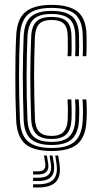

<svg xmlns="http://www.w3.org/2000/svg" viewBox="-20 -628 426 808"><path d="M197.5 7.5Q119.5 7.5 85.2 -23.2Q51 -54 48 -123.8Q46 -168.5 45.2 -213.8Q44.5 -259 44.5 -303.5Q44.5 -348 45.2 -391.2Q46 -434.5 48 -475.8Q51.2 -549.2 87.8 -578.4Q124.2 -607.5 196.8 -607.5Q271.5 -607.5 307.1 -578.5Q342.8 -549.5 344.2 -478.5Q344.5 -460 344.5 -436.6Q344.5 -413.2 343.2 -391.5H328Q329.2 -410 329.1 -431.8Q329 -453.5 328.2 -478Q327 -540.8 296.4 -567.8Q265.8 -594.8 196.8 -594.8Q128.5 -594.8 97.6 -567Q66.8 -539.2 63.8 -474.8Q62 -437 61.1 -395.8Q60.2 -354.5 60.1 -310.5Q60 -266.5 61 -219.8Q62 -173 63.8 -123.8Q66.5 -59.8 98.2 -32.5Q130 -5.2 197.5 -5.2Q265 -5.2 295.2 -33Q325.5 -60.8 328.2 -123.5Q329.5 -148.2 329.1 -169.6Q328.8 -191 327.2 -209.8H343.2Q344.8 -191.5 345.1 -170Q345.5 -148.5 344.2 -123Q341.2 -53.2 307.1 -22.9Q273 7.5 197.5 7.5ZM197.5 -17.8Q139 -17.8 110.5 -42.2Q82 -66.8 79.5 -124.5Q77.8 -173.2 76.9 -219Q76 -264.8 76 -307.9Q76 -351 77 -392.4Q78 -433.8 79.5 -473.8Q82 -533.5 110.4 -557.9Q138.8 -582.2 196.8 -582.2Q256.8 -582.2 284.1 -558.4Q311.5 -534.5 312.5 -477.5Q313 -454.2 313 -433.4Q313 -412.5 312 -391.5H296.2Q297.5 -410.5 297.4 -432.5Q297.2 -454.5 296.8 -477.2Q295.8 -528 271.5 -548.6Q247.2 -569.2 196.8 -569.2Q144.5 -569.2 121.1 -546.8Q97.8 -524.2 95.5 -473Q93.8 -431 92.9 -389.5Q92 -348 91.9 -305.4Q91.8 -262.8 92.6 -218.2Q93.5 -173.8 95.5 -125.5Q97.5 -75.8 121.4 -53.2Q145.2 -30.8 197.5 -30.8Q247.8 -30.8 271.1 -53Q294.5 -75.2 296.8 -124.2Q297.8 -146 297.6 -167Q297.5 -188 295.8 -209.8H311.5Q313 -189.2 313.4 -169.4Q313.8 -149.5 312.5 -123.8Q310 -68.5 283.2 -43.1Q256.5 -17.8 197.5 -17.8ZM197.5 -43.2Q153 -43.2 133 -63.6Q113 -84 111.2 -126.2Q109.5 -175.2 108.5 -219.1Q107.5 -263 107.5 -304.2Q107.5 -345.5 108.5 -387Q109.5 -428.5 111.2 -473Q113.2 -517.8 133.1 -537.2Q153 -556.8 196.8 -556.8Q240.8 -556.8 260.4 -538.4Q280 -520 280.8 -476.2Q281.2 -459.2 281.5 -436.5Q281.8 -413.8 280.2 -391.5H264.2Q265.8 -414 265.5 -434.5Q265.2 -455 265 -476.2Q264.5 -512.5 248.6 -528.2Q232.8 -544 196.8 -544Q161.2 -544 144.9 -527.1Q128.5 -510.2 126.8 -470.5Q125.2 -428.8 124.4 -388Q123.5 -347.2 123.5 -305.5Q123.5 -263.8 124.4 -219.6Q125.2 -175.5 127 -126.8Q128.5 -91.2 145 -73.6Q161.5 -56 197.5 -56Q232.5 -56 248.2 -74Q264 -92 265 -125.5Q266 -148.2 265.8 -168.4Q265.5 -188.5 264.2 -209.8H280.2Q281.2 -190.2 281.5 -168.9Q281.8 -147.5 280.8 -125Q279.2 -83.5 259.8 -63.4Q240.2 -43.2 197.5 -43.2ZM212.5 26.5H225L230.2 61.2Q237.8 112 215.9 136.5Q194 161 140.5 161H119.2V147.5H140.5Q186.8 147.5 205.5 126.4Q224.2 105.2 217.8 61.2ZM165.2 26.5H177.2L182.5 57.8Q186.8 81.8 176.2 94Q165.8 106.2 140.5 106.2H119.2V93H140.5Q158.8 93 165.9 84.1Q173 75.2 170.2 57.8ZM188.5 26.5H201.2L206.5 59.5Q212.2 96.8 196.2 115.2Q180.2 133.8 140.5 133.8H119.2V120H140.5Q173 120 185.9 105.2Q198.8 90.5 193.8 59.5Z"/></svg>

Font: Big Shoulders Inline Text Thin
Style: Regular
Weight: 400
Version: Version 2.002